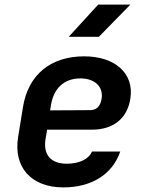

<svg xmlns="http://www.w3.org/2000/svg" viewBox="-20 -805 640 835"><path d="M279 -645H410L547 -785H407ZM255 10C379 10 469 -47 503 -146H380C366 -112 323 -93 271 -93C201 -93 165 -132 179 -206L185 -241H379C472 -241 534 -289 547 -377C564 -485 481 -560 346 -560C200 -560 103 -480 80 -340L59 -210C37 -78 116 10 255 10ZM198 -325 201 -344C212 -420 258 -464 330 -464C392 -464 430 -428 422 -376C416 -339 397 -326 371 -326Z"/></svg>

Font: JetBrains Mono
Style: Bold Italic
Weight: 558
Italic angle: -9°
Monospace: yes
Designer: Philipp Nurullin, Konstantin Bulenkov
Foundry: JetBrains
Version: Version 2.305